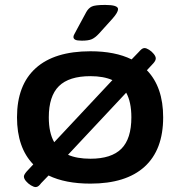

<svg xmlns="http://www.w3.org/2000/svg" viewBox="-20 -738 731 779"><path d="M125 21Q117 21 105.5 14Q94 7 85.5 -3Q77 -13 77 -22Q77 -29 88 -42L115 -71Q49 -139 49 -262Q49 -393 125 -461.5Q201 -530 347 -530Q447 -530 514 -497L543 -527Q549 -534 554.5 -538.5Q560 -543 566 -543Q574 -543 585 -536Q596 -529 604 -519Q612 -509 612 -501Q612 -492 602 -481L576 -453Q642 -385 642 -262Q642 -130 566.5 -61.5Q491 7 347 7Q245 7 177 -26L147 5Q142 12 136.5 16.5Q131 21 125 21ZM178 -262Q178 -199 200 -161L436 -413Q400 -429 347 -429Q260 -429 219 -388.5Q178 -348 178 -262ZM347 -94Q432 -94 472.5 -134.5Q513 -175 513 -262Q513 -324 492 -362L256 -110Q292 -94 347 -94ZM312 -573Q292 -573 285 -577Q278 -581 278 -588Q278 -593 281.5 -599Q285 -605 290 -615L330 -689Q339 -705 352.5 -711.5Q366 -718 407 -718Q459 -718 459 -701Q459 -688 437 -663L381 -601Q366 -585 352.5 -579Q339 -573 312 -573Z"/></svg>

Font: Asap Expanded SemiBold
Style: Regular
Weight: 600
Width: 7
Designer: Pablo Cosgaya
Foundry: Omnibus-Type
Version: Version 3.001; ttfautohint (v1.8.4.7-5d5b)